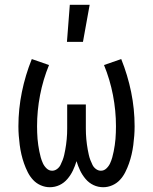

<svg xmlns="http://www.w3.org/2000/svg" viewBox="-20 -775 640 803"><path d="M188 8Q169 8 150.5 0Q132 -8 118.5 -22.5Q105 -37 96 -55Q87 -73 80.5 -91.5Q74 -110 69.5 -129.5Q65 -149 62.5 -168.5Q60 -188 58.5 -207.5Q57 -227 57 -247Q57 -319 71.5 -390Q86 -461 113 -528L185 -503Q160 -442 147.5 -377Q135 -312 135 -247Q135 -234 135.5 -220.5Q136 -207 137 -194Q138 -181 140 -168Q142 -155 144.5 -142Q147 -129 150.5 -116.5Q154 -104 159.5 -92Q165 -80 175 -70.5Q185 -61 198 -61Q209 -61 218.5 -68Q228 -75 233 -85Q238 -95 242 -105.5Q246 -116 248.5 -127Q251 -138 253 -149Q255 -160 256.5 -171Q258 -182 259 -193Q260 -204 260.5 -215Q261 -226 261 -237.5Q261 -249 261 -260V-338H339V-260Q339 -249 339 -237.5Q339 -226 339.5 -215Q340 -204 341 -193Q342 -182 343.5 -171Q345 -160 347 -149Q349 -138 351.5 -127Q354 -116 358 -105.5Q362 -95 367 -85Q372 -75 381.5 -68Q391 -61 402 -61Q415 -61 425 -70.5Q435 -80 440.5 -92Q446 -104 449.5 -116.5Q453 -129 455.5 -142Q458 -155 460 -168Q462 -181 463 -194Q464 -207 464.5 -220.5Q465 -234 465 -247Q465 -312 452.5 -377Q440 -442 415 -503L487 -528Q514 -461 528.5 -390Q543 -319 543 -247Q543 -227 541.5 -207.5Q540 -188 537.5 -168.5Q535 -149 530.5 -129.5Q526 -110 519.5 -91.5Q513 -73 504 -55Q495 -37 481.5 -22.5Q468 -8 449.5 0Q431 8 412 8Q390 8 371 -1Q352 -10 338 -26.5Q324 -43 315 -62Q306 -81 300 -101Q294 -81 285 -62Q276 -43 262 -26.5Q248 -10 229 -1Q210 8 188 8ZM260 -600 272 -755H355L327 -600Z"/></svg>

Font: Iosevka HT Extended
Style: Regular
Weight: 400
Width: 7
Monospace: yes
Designer: Belleve Invis
Foundry: Belleve Invis
Version: Version 32.3.0; ttfautohint (v1.8.4)